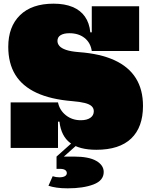

<svg xmlns="http://www.w3.org/2000/svg" viewBox="-20 -806 815 1046"><path d="M505 10Q412 10 362.5 -27.2Q313 -64.5 304 -143H281L296 -248Q304.5 -205.5 338.8 -178.2Q373 -151 420 -151Q453 -151 472 -164Q491 -177 491 -200Q491 -216.5 479.2 -227.5Q467.5 -238.5 441.8 -245Q416 -251.5 374 -255Q256.5 -264.5 179 -300.5Q101.5 -336.5 63.2 -399Q25 -461.5 25 -551Q25 -660.5 89 -723.2Q153 -786 272 -786Q332 -786 375 -768.2Q418 -750.5 442.5 -715.8Q467 -681 472 -630H495L480 -528Q473.5 -573 441 -599Q408.5 -625 358 -625Q328 -625 310.5 -614.5Q293 -604 293 -583Q293 -568 303.8 -555.5Q314.5 -543 340 -534.2Q365.5 -525.5 410 -522Q526 -513.5 603.5 -478Q681 -442.5 720 -380.2Q759 -318 759 -229Q759 -113 694.8 -51.5Q630.5 10 505 10ZM38 0V-248H296V0ZM480 -528V-772H738V-528ZM267 154Q276 157 284.8 158.5Q293.5 160 303 160Q322.5 160 333.2 154Q344 148 344 137Q344 126.5 334.8 120.2Q325.5 114 309 114H288V47H383Q464 47 504.5 70.5Q545 94 545 131Q545 177.5 489.5 198.8Q434 220 349 220Q314 220 288.8 216.2Q263.5 212.5 244 206ZM400 -53H440L328 47H288Z"/></svg>

Font: Hepta Slab ExtraLight Black
Style: Regular
Weight: 900
Version: Version 1.102